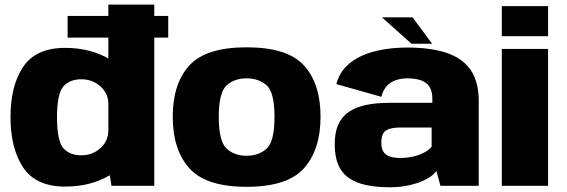

<svg xmlns="http://www.w3.org/2000/svg" viewBox="-20 -805 2456 832"><path d="M273 -642H709V-736H273ZM463 0H648.5V-785H449.5V-84.5ZM262.5 3.5Q373 3.5 455.5 -45.5Q538 -94.5 538 -158L449.5 -241Q449.5 -193 414.5 -162.5Q379.5 -132 333 -132Q281.5 -132 254.2 -163.5Q227 -195 227 -297Q227 -398 254.2 -429.8Q281.5 -461.5 333 -461.5Q379.5 -461.5 414.5 -431.2Q449.5 -401 449.5 -353.5L538 -435.5Q538 -498.5 455.5 -548Q373 -597.5 262.5 -597.5Q135.5 -597.5 80.5 -515.5Q25.5 -433.5 25.5 -298Q25.5 -162 80.5 -79.2Q135.5 3.5 262.5 3.5Z M1048.5 4.5Q1226 4.5 1297.5 -76.2Q1369 -157 1369 -299Q1369 -442 1297.5 -521Q1226 -600 1048.5 -600Q872 -600 800.2 -521Q728.5 -442 728.5 -299Q728.5 -157 800.2 -76.2Q872 4.5 1048.5 4.5ZM1048.5 -130Q995.5 -130 961.8 -161.2Q928 -192.5 928 -298.5Q928 -404 961.8 -434.8Q995.5 -465.5 1048.5 -465.5Q1102 -465.5 1135.8 -434.8Q1169.5 -404 1169.5 -298.5Q1169.5 -192.5 1135.8 -161.2Q1102 -130 1048.5 -130Z M1670.5 6.5Q1706.5 6.5 1739 0.5Q1771.5 -5.5 1798 -15.5Q1824.5 -25.5 1843.2 -38Q1862 -50.5 1871 -64.5L1888.5 0H2054.5V-366.5Q2054.5 -451.5 2019.2 -502.2Q1984 -553 1915 -576Q1846 -599 1744.5 -599Q1691 -599 1640.8 -590.5Q1590.5 -582 1549 -563.8Q1507.5 -545.5 1478.2 -515Q1449 -484.5 1437.5 -440.5L1632.5 -385.5Q1640.5 -416.5 1657.5 -434Q1674.5 -451.5 1697.5 -458.5Q1720.5 -465.5 1745.5 -465.5Q1779.5 -465.5 1803.5 -457.2Q1827.5 -449 1840.5 -429.8Q1853.5 -410.5 1853.5 -377V-359.5H1669.5Q1609.5 -359.5 1564.5 -349.8Q1519.5 -340 1489.8 -319Q1460 -298 1445.2 -263.8Q1430.5 -229.5 1430.5 -179.5Q1430.5 -126.5 1446 -90.5Q1461.5 -54.5 1492.5 -33.2Q1523.5 -12 1568 -2.8Q1612.5 6.5 1670.5 6.5ZM1715.5 -120.5Q1697 -120.5 1681.5 -123.5Q1666 -126.5 1655 -133.8Q1644 -141 1638.2 -153.8Q1632.5 -166.5 1632.5 -187Q1632.5 -208 1638 -221Q1643.5 -234 1654.2 -240.5Q1665 -247 1681 -249.8Q1697 -252.5 1717 -252.5H1850.5V-169.5Q1840.5 -156 1819.8 -144.8Q1799 -133.5 1772 -127Q1745 -120.5 1715.5 -120.5ZM1763 -615.5H1852.5L1767.5 -730H1635Z M2154.5 0H2355V-593H2154.5ZM2154.5 -778.5V-648H2355V-778.5Z"/></svg>

Font: Anybody Thin ExtraBold
Style: Regular
Weight: 800
Version: Version 1.113;gftools[0.9.25]